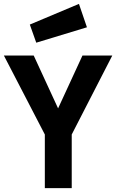

<svg xmlns="http://www.w3.org/2000/svg" viewBox="-20 -965 597 985"><path d="M348 0H210V-275L0 -680H153L278 -409L403 -680H556L348 -275ZM133 -839 385 -945 426 -825 166 -746Z"/></svg>

Font: Titillium-CLs Web
Style: CLs-Bold
Weight: 700
Version: Version 1.002;PS 57.000;hotconv 1.0.70;makeotf.lib2.5.55311